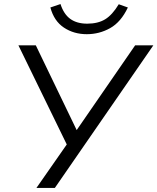

<svg xmlns="http://www.w3.org/2000/svg" viewBox="-20 -929 778 949"><path d="M160 0 310 -215 71 -705H157L359 -286L648 -705H738L251 0ZM409 -760Q345 -760 296 -792.5Q247 -825 229 -892L279 -909Q295 -859 327.5 -835.5Q360 -812 411 -812Q464 -812 499.5 -833.5Q535 -855 567 -908L612 -892Q578 -820 524.5 -790Q471 -760 409 -760Z"/></svg>

Font: Mulish
Style: Italic
Weight: 400
Italic angle: -9°
Designer: Vernon Adams
Foundry: Vernon Adams
Version: Version 3.603; ttfautohint (v1.8.3)